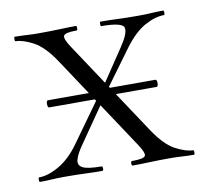

<svg xmlns="http://www.w3.org/2000/svg" viewBox="-53 -444 546 503"><g transform="rotate(-10 219.5 -193.0)"><path d="M221 -211H359Q362 -211 363 -206.5Q364 -202 363 -197Q362 -192 359 -192H221ZM221 -188H73Q70 -188 69 -193Q68 -198 69 -202.5Q70 -207 73 -207H221ZM262 0Q259 0 259 -6Q259 -12 262 -12Q294 -12 297.5 -19.5Q301 -27 285 -51L118 -303Q90 -345 62.5 -359.5Q35 -374 16 -374Q14 -374 14 -380Q14 -386 16 -386Q31 -386 47 -385Q63 -384 78 -384Q111 -384 135 -385Q159 -386 179 -386Q181 -386 181 -380Q181 -374 179 -374Q148 -374 144 -366.5Q140 -359 156 -335L323 -83Q351 -41 378.5 -26.5Q406 -12 425 -12Q427 -12 427 -6Q427 0 425 0Q410 0 393.5 -1Q377 -2 363 -2Q330 -2 306 -1Q282 0 262 0ZM15 0Q13 0 13 -6Q13 -12 15 -12Q39 -12 68.5 -29Q98 -46 123 -81L207 -198L219 -189L140 -75Q126 -55 122 -40.5Q118 -26 131 -19Q144 -12 181 -12Q184 -12 184 -6Q184 0 181 0Q158 0 136.5 -1Q115 -2 81 -2Q60 -2 47 -1Q34 0 15 0ZM221 -193 212 -202 285 -311Q308 -345 304 -359.5Q300 -374 244 -374Q242 -374 242 -380Q242 -386 244 -386Q268 -386 289.5 -385Q311 -384 345 -384Q366 -384 379 -385Q392 -386 411 -386Q413 -386 413 -380Q413 -374 411 -374Q387 -374 359 -358.5Q331 -343 303 -305Z"/></g></svg>

Font: Cormorant Infant Light
Style: Regular
Weight: 300
Designer: Christian Thalmann (Catharsis Fonts)
Foundry: Catharsis Fonts
Version: Version 4.001